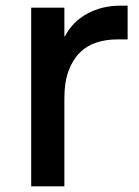

<svg xmlns="http://www.w3.org/2000/svg" viewBox="-20 -657 490 677"><path d="M430 -518H393Q354 -518 320 -507Q286 -496 261 -471Q236 -446 221.5 -406.5Q207 -367 207 -311V0H90V-630H207V-529H209Q236 -581 288 -609Q340 -637 403 -637H430Z"/></svg>

Font: TypoPRO Sinkin Sans
Style: 500 Medium
Weight: 500
Designer: Keith Bates
Foundry: K-Type
Version: Sinkin Sans (version 1.0)  by Keith Bates   •   © 2014   www